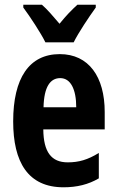

<svg xmlns="http://www.w3.org/2000/svg" viewBox="-20 -786 497 816"><path d="M173 -606H293C314 -648 358 -714 387 -754V-766H309C284 -743 262 -721 233 -685C205 -718 180 -747 158 -766H79V-754C108 -715 154 -645 173 -606ZM234 -556C104 -556 36 -454 36 -270C36 -97 99 10 250 10C307 10 356 -2 400 -28V-136C353 -107 315 -96 268 -96C198 -96 165 -140 164 -236H425V-310C425 -460 357 -556 234 -556ZM236 -454C280 -454 304 -407 304 -330H165C167 -418 194 -454 236 -454Z"/></svg>

Font: Noto Sans Devanagari ExtraCondensed
Style: Bold
Weight: 700
Width: 2
Designer: Jelle Bosma - Monotype Design Team
Foundry: Monotype Imaging Inc.
Version: Version 2.004